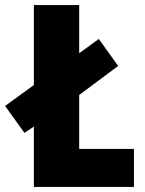

<svg xmlns="http://www.w3.org/2000/svg" viewBox="-43 -734 568 754"><path d="M90 0V-237L53 -212L-23 -318L90 -400V-714H268V-525L345 -581L421 -475L268 -361V-149H483V0Z"/></svg>

Font: Noto Sans Bengali Condensed Black
Style: Regular
Weight: 900
Width: 3
Designer: Joana Ranito - Universal Thirst; Jelle Bosma - Monotype Design Team
Foundry: Universal Thirst ehf.
Version: Version 3.000; ttfautohint (v1.8.4.7-5d5b)